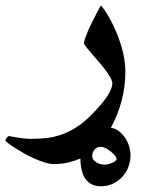

<svg xmlns="http://www.w3.org/2000/svg" viewBox="-90 -293 521 692"><path d="M380.4 265.6Q380.4 289.1 372.3 309.6Q364.3 330.1 349.6 345.5Q335 360.8 315.7 369.6Q296.4 378.4 273.9 378.4Q239.3 378.4 220 354.5Q200.7 330.6 199.7 278.3Q179.2 287.1 156 292.7Q132.8 298.3 105.5 298.3Q89.8 298.3 71 292.5Q52.2 286.6 33 278.1Q13.7 269.5 -5.1 258.8Q-23.9 248 -38.3 238.8Q-52.7 229.5 -61.5 222.4Q-70.3 215.3 -70.3 213.4Q-70.3 209.5 -65.4 203.4Q-60.5 197.3 -57.1 197.3Q-56.6 197.3 -48.8 199Q-41 200.7 -29.8 202.4Q-18.6 204.1 -5.1 205.8Q8.3 207.5 22 207.5Q52.2 207.5 80.3 204.1Q108.4 200.7 134.8 190.9Q161.1 181.2 186.5 164.8Q211.9 148.4 237.8 122.6Q278.8 81.5 296.9 53.2Q314.9 24.9 314.9 7.8Q314.9 -1 307.4 -14.4Q299.8 -27.8 288.6 -42.5Q277.3 -57.1 263.9 -72.5Q250.5 -87.9 239.3 -101.1Q228 -114.3 220.5 -123.8Q212.9 -133.3 212.9 -137.2Q212.9 -143.1 217 -155.3Q221.2 -167.5 227.5 -182.4Q233.9 -197.3 241.7 -212.6Q249.5 -228 256.3 -241.2Q263.2 -254.4 267.8 -263.2Q272.5 -272 273.9 -273.4Q289.6 -254.9 304.9 -227.3Q320.3 -199.7 333 -168Q345.7 -136.2 353.8 -101.6Q361.8 -66.9 361.8 -33.7Q361.8 18.1 348.4 69.6Q335 121.1 309.6 167.5Q325.2 169.4 338.1 179.4Q351.1 189.5 360.6 203.4Q370.1 217.3 375.2 233.6Q380.4 250 380.4 265.6ZM330.1 280.3Q330.1 274.9 324.2 267.6Q318.4 260.3 309.6 253.2Q300.8 246.1 291.3 241.2Q281.7 236.3 273.9 236.3Q257.8 236.3 250 247.1Q242.2 257.8 242.2 269.5Q242.2 281.7 255.4 291Q268.6 300.3 288.6 300.3Q294.4 300.3 301.5 298.3Q308.6 296.4 315.2 293.5Q321.8 290.5 325.9 287.1Q330.1 283.7 330.1 280.3Z"/></svg>

Font: Accordance
Style: Bold
Weight: 700
Version: Version 1.2 (build January 31, 2020) Miklal Software Solutio